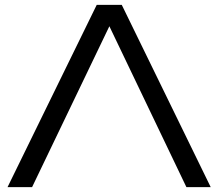

<svg xmlns="http://www.w3.org/2000/svg" viewBox="-20 -770 898 790"><path d="M112 0 430 -662 747 0H847L481 -750H378L11 0Z"/></svg>

Font: Bounded Light
Style: Regular
Weight: 300
Designer: Vlad Churkin
Version: Version 3.0